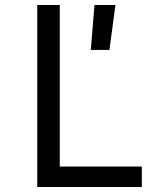

<svg xmlns="http://www.w3.org/2000/svg" viewBox="-20 -750 639 770"><path d="M344.2 -549.8 358.9 -730H442.9L418.9 -549.8ZM129.4 0V-730H219.7V-82H548.8V0Z"/></svg>

Font: UDEV Gothic 35
Style: Regular
Weight: 400
Version: v2.1.0; ttfautohint (v1.8.4.7-5d5b-dirty) -l 6 -r 45 -G 200 